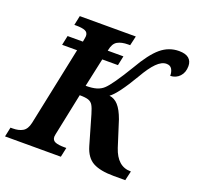

<svg xmlns="http://www.w3.org/2000/svg" viewBox="-147 -855 1015 989"><g transform="rotate(20 361.0 -360.0)"><path d="M-10 -52H2Q35 -52 56.5 -64.5Q78 -77 86 -113L176 -544H94L105 -596H189Q194 -623 194 -628Q194 -648 177.5 -655Q161 -662 129 -662H118L129 -714H436L424 -662H413Q377 -662 355 -649.5Q333 -637 326 -600L325 -596H411L400 -544H314L280 -387Q317 -387 339.5 -394Q362 -401 377 -415Q408 -443 478 -559Q528 -646 572 -683Q616 -720 672 -720Q708 -720 725.5 -705Q743 -690 743 -663Q743 -628 723 -606.5Q703 -585 672 -584Q672 -606 663 -621Q654 -636 633 -636Q607 -636 579.5 -608.5Q552 -581 520 -525Q451 -408 413 -381Q441 -378 462 -354.5Q483 -331 500 -284L545 -143Q575 -52 648 -52H650L638 0H574Q501 0 461 -21.5Q421 -43 404 -101L358 -260Q349 -291 340.5 -305.5Q332 -320 316 -325.5Q300 -331 268 -331L223 -114Q222 -109 220 -100Q218 -91 218 -86Q218 -66 235 -59Q252 -52 284 -52H296L285 0H-21Z"/></g></svg>

Font: Noto Serif Narrow
Style: Bold Italic
Weight: 700
Width: 4
Italic angle: -12°
Designer: Monotype Design Team
Foundry: Monotype Imaging Inc.
Version: Version 1.001